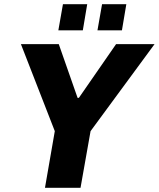

<svg xmlns="http://www.w3.org/2000/svg" viewBox="-20 -898 759 918"><path d="M195 0 242 -271 80 -687H261L351 -430H357L535 -687H719L413 -271L365 0ZM259 -753 281 -878H397L376 -753ZM446 -753 468 -878H584L563 -753Z"/></svg>

Font: Archivo SemiCondensed ExtraBold
Style: Italic
Weight: 800
Width: 4
Italic angle: -10°
Designer: Hector Gatti
Foundry: Omnibus-Type
Version: Version 2.001